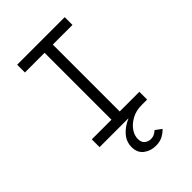

<svg xmlns="http://www.w3.org/2000/svg" viewBox="-268 -809 1153 1153"><g transform="rotate(-45 308.0 -233.0)"><path d="M351 234Q307.5 234 274.8 209.2Q242 184.5 242 136Q242 91.5 271.2 57Q300.5 22.5 352 0H106V-66H273V-634H106V-700H510V-634H343V-66H510V0H462Q416 0 380 19.5Q344 39 323.5 68.2Q303 97.5 303 127Q303 157.5 320.2 170.8Q337.5 184 357 184Q378 184 391 176.2Q404 168.5 412 161L451 190Q436 206.5 411.5 220.2Q387 234 351 234Z"/></g></svg>

Font: Overpass Mono Light Light
Style: Regular
Weight: 300
Monospace: yes
Version: Version 4.000